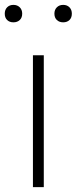

<svg xmlns="http://www.w3.org/2000/svg" viewBox="-52 -767 315 787"><path d="M83 0V-540.5H127.5V0ZM207 -675.5Q191 -675.5 181 -685Q171 -694.5 171 -711Q171 -727 181 -737Q191 -747 207 -747Q223 -747 232.8 -737Q242.5 -727 242.5 -711Q242.5 -694.5 232.8 -685Q223 -675.5 207 -675.5ZM3 -675.5Q-13 -675.5 -22.8 -685Q-32.5 -694.5 -32.5 -711Q-32.5 -727 -22.8 -737Q-13 -747 3 -747Q19 -747 29 -737Q39 -727 39 -711Q39 -694.5 29 -685Q19 -675.5 3 -675.5Z"/></svg>

Font: Encode Sans XLt
Style: Regular
Weight: 200
Designer: Multiple Designers
Foundry: Impallari Type
Version: Version 3.002; ttfautohint (v1.8.3) -l 8 -r 50 -G 200 -x 14 